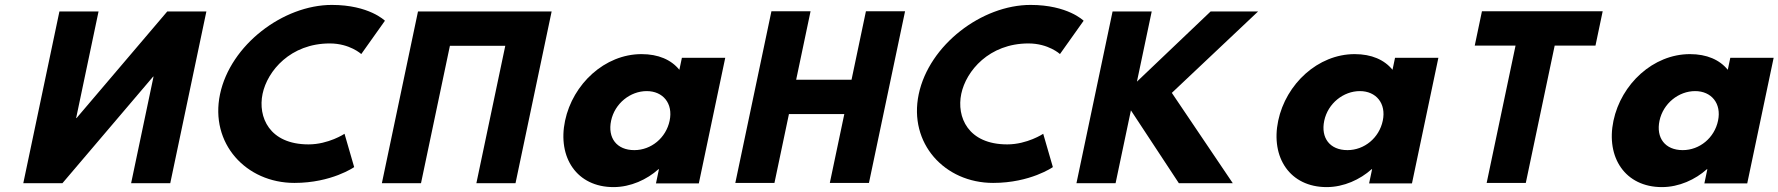

<svg xmlns="http://www.w3.org/2000/svg" viewBox="-20 -749 7262 784"><path d="M606.9 -436.1H605.2L234.9 -0.9H75.1L222.6 -702.1H382.4L290.9 -266.9H292.6L662.9 -702.1H822.7L675.2 -0.9H515.4Z M1240 -159.4C1079.3 -159.4 1032.4 -271.6 1052.2 -365.9C1071.9 -459.4 1166 -571.6 1326.6 -571.6C1408.2 -571.6 1455.2 -528.3 1455.2 -528.3L1551.8 -664.3C1551.8 -664.3 1487.2 -728.9 1335.1 -728.9C1136.2 -728.9 920.8 -565.7 878.4 -364.2C836.3 -163.6 984.2 -2.1 1182.2 -2.1C1334.4 -2.1 1426.2 -66.7 1426.2 -66.7L1386.8 -202.7C1386.8 -202.7 1321.6 -159.4 1240 -159.4Z M1817.1 -561.9H2043.2L1925.2 -0.9H2085L2232.5 -702.1H2072.7H1846.6H1686.8L1539.3 -0.9H1699.1Z M2287.3 -256C2255.8 -106 2335.3 15 2485.3 15C2555.3 15 2621.9 -16 2668.7 -58H2670.7L2658.5 0H2833.5L2941.4 -513H2764.4L2754.1 -464C2720.7 -505 2668.5 -528 2599.5 -528C2449.5 -528 2318.9 -406 2287.3 -256ZM2475.3 -256C2490.3 -327 2553.8 -377 2620.8 -377C2686.8 -377 2729.3 -327 2714.3 -256C2699.6 -186 2639.1 -136 2570.1 -136C2498.1 -136 2460.6 -186 2475.3 -256Z M3201.5 -283.2H3427.6L3368.4 -1.9H3528.2L3675.7 -703.1H3515.9L3457.1 -423.5H3231L3289.8 -703.1H3130L2982.5 -1.9H3142.3Z M4093 -159.4C3932.3 -159.4 3885.4 -271.6 3905.2 -365.9C3924.9 -459.4 4019 -571.6 4179.6 -571.6C4261.2 -571.6 4308.2 -528.3 4308.2 -528.3L4404.8 -664.3C4404.8 -664.3 4340.2 -728.9 4188.1 -728.9C3989.2 -728.9 3773.8 -565.7 3731.4 -364.2C3689.3 -163.6 3837.2 -2.1 4035.2 -2.1C4187.4 -2.1 4279.2 -66.7 4279.2 -66.7L4239.8 -202.7C4239.8 -202.7 4174.6 -159.4 4093 -159.4Z M5013.9 -0.9 4765 -369.8 5117.1 -702.1H4923.3L4622.5 -415.7L4682.8 -702.1H4523L4375.5 -0.9H4535.3L4597.9 -298.4L4793.7 -0.9Z M5199.3 -256C5167.8 -106 5247.3 15 5397.3 15C5467.3 15 5533.9 -16 5580.7 -58H5582.7L5570.5 0H5745.5L5853.4 -513H5676.4L5666.1 -464C5632.7 -505 5580.5 -528 5511.5 -528C5361.5 -528 5230.9 -406 5199.3 -256ZM5387.3 -256C5402.3 -327 5465.8 -377 5532.8 -377C5598.8 -377 5641.3 -327 5626.3 -256C5611.6 -186 5551.1 -136 5482.1 -136C5410.1 -136 5372.6 -186 5387.3 -256Z M6001.9 -562.9H6168.5L6050.5 -1.9H6210.3L6328.3 -562.9H6494.9L6524.3 -703.1H6031.3Z M6568.3 -256C6536.8 -106 6616.3 15 6766.3 15C6836.3 15 6902.9 -16 6949.7 -58H6951.7L6939.5 0H7114.5L7222.4 -513H7045.4L7035.1 -464C7001.7 -505 6949.5 -528 6880.5 -528C6730.5 -528 6599.9 -406 6568.3 -256ZM6756.3 -256C6771.3 -327 6834.8 -377 6901.8 -377C6967.8 -377 7010.3 -327 6995.3 -256C6980.6 -186 6920.1 -136 6851.1 -136C6779.1 -136 6741.6 -186 6756.3 -256Z"/></svg>

Font: Hussar
Style: BdOblTwo
Weight: 700
Foundry: Cannot Into Space Fonts
Version: Version 2.00